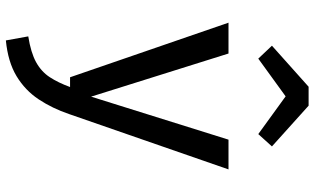

<svg xmlns="http://www.w3.org/2000/svg" viewBox="-229 -625 1073 655"><g transform="rotate(90 307.5 -297.5)"><path d="M557.9 -540.5 369.2 3.1Q349.7 60.5 319 106.9Q288.2 153.3 239.7 182.6Q191.3 211.8 117.9 219L104.1 142.6Q159.5 133.8 192.1 115.9Q224.6 97.9 243.3 69.2Q262.1 40.5 276.9 0H243.6L57.4 -540.5H162.6L309.7 -71.8L456.4 -540.5ZM180 -642.1 135.9 -688.7 275.9 -813.8H340.5L479.5 -688.7L437.4 -642.1L308.7 -735.4Z"/></g></svg>

Font: Fira Code Retina
Style: Regular
Weight: 450
Monospace: yes
Designer: Carrois Corporate, Edenspiekermann AG, Nikita Prokopov
Foundry: Carrois Corporate, Edenspiekermann AG, Nikita Prokopov
Version: Version 6.002